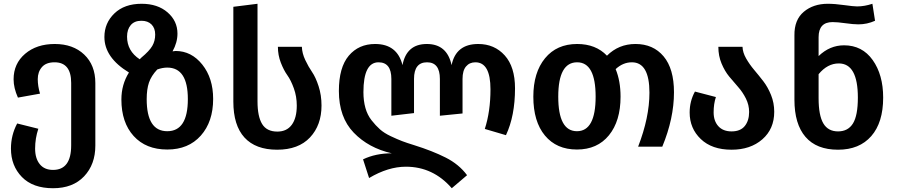

<svg xmlns="http://www.w3.org/2000/svg" viewBox="-20 -777 4762 1017"><path d="M270 -544Q367 -544 426 -488Q485 -432 485 -337V-6Q485 94 425.5 157Q366 220 261 220Q154 220 96 160.5Q38 101 38 10Q38 -61 71 -123L183 -95Q166 -44 166 10Q166 62 190.5 92.5Q215 123 261 123Q357 123 357 -7V-338Q357 -447 269 -447Q224 -447 202 -421.5Q180 -396 180 -358Q180 -321 192 -281L75 -260Q52 -311 52 -357Q52 -440 113 -492Q174 -544 270 -544Z M910 -507Q994 -507 1051.5 -435Q1109 -363 1109 -253Q1109 -132 1043.5 -58.5Q978 15 866 15Q753 15 688 -56.5Q623 -128 623 -250Q623 -329 663 -393Q533 -472 533 -581Q533 -655 586 -706Q639 -757 730 -757Q815 -757 867.5 -711.5Q920 -666 920 -599Q920 -552 894 -505Q906 -507 910 -507ZM729 -667Q692 -667 672.5 -644Q653 -621 653 -583Q653 -507 720 -463L729 -472Q771 -507 786.5 -533.5Q802 -560 802 -594Q802 -628 782.5 -647.5Q763 -667 729 -667ZM975 -252Q975 -419 866 -419Q841 -419 813 -409Q781 -375 769 -339.5Q757 -304 757 -252Q757 -82 866 -82Q975 -82 975 -252Z M1216 -239V-741L1344 -757V-240Q1344 -160 1368.5 -120Q1393 -80 1449 -80Q1499 -80 1525.5 -116Q1552 -152 1552 -218Q1552 -266 1536.5 -309Q1521 -352 1502 -378.5Q1483 -405 1467.5 -445Q1452 -485 1452 -529H1579Q1580 -495 1597 -459Q1614 -423 1633 -395.5Q1652 -368 1667.5 -320.5Q1683 -273 1683 -218Q1683 -114 1622 -49Q1561 16 1448 16Q1334 16 1275 -48.5Q1216 -113 1216 -239Z M2513 -544Q2599 -544 2653.5 -483.5Q2708 -423 2708 -309Q2708 -163 2660 -61L2548 -94Q2578 -187 2578 -304Q2578 -447 2498 -447Q2467 -447 2448.5 -425Q2430 -403 2430 -359V-176L2310 -164V-359Q2310 -447 2242 -447Q2173 -447 2173 -359V-178L2053 -164V-359Q2053 -447 1985 -447Q1905 -447 1905 -289Q1905 -243 1915.5 -205.5Q1926 -168 1948 -140Q1970 -112 1992.5 -92Q2015 -72 2050 -55.5Q2085 -39 2110 -29.5Q2135 -20 2174 -8Q2270 22 2340.5 57.5Q2411 93 2454 151L2373 220Q2274 106 2130 106Q2036 106 1935 166L1903 67Q1970 35 2055 35Q1932 7 1853.5 -74.5Q1775 -156 1775 -295Q1775 -420 1827.5 -482Q1880 -544 1967 -544Q2084 -544 2112 -432Q2133 -544 2241 -544Q2348 -544 2372 -432Q2395 -544 2513 -544Z M3346 -544Q3440 -544 3495 -478.5Q3550 -413 3550 -288Q3550 -150 3488 0H3360Q3420 -155 3420 -286Q3420 -447 3327 -447Q3280 -447 3241 -411Q3267 -348 3267 -265Q3267 -136 3205.5 -60.5Q3144 15 3036 15Q2928 15 2866.5 -59Q2805 -133 2805 -265Q2805 -393 2867 -468.5Q2929 -544 3037 -544Q3136 -544 3195 -482Q3257 -544 3346 -544ZM3135 -265Q3135 -447 3037 -447Q2937 -447 2937 -265Q2937 -82 3036 -82Q3135 -82 3135 -265Z M3913 -529Q3914 -499 3932 -467.5Q3950 -436 3974.5 -407Q3999 -378 4023 -347Q4047 -316 4064 -274Q4081 -232 4081 -185Q4081 -94 4018 -39Q3955 16 3855 16Q3751 16 3692 -40.5Q3633 -97 3633 -181Q3633 -241 3661 -292L3772 -263Q3760 -227 3760 -182Q3760 -136 3785 -108.5Q3810 -81 3855 -81Q3902 -81 3925 -109.5Q3948 -138 3948 -184Q3948 -221 3931 -255Q3914 -289 3890 -316Q3866 -343 3842.5 -371.5Q3819 -400 3802 -440.5Q3785 -481 3785 -529Z M4451 -537Q4547 -537 4602.5 -459Q4658 -381 4658 -260Q4658 -128 4595 -56Q4532 16 4419 16Q4305 16 4246.5 -52Q4188 -120 4188 -249V-590Q4187 -672 4237.5 -714.5Q4288 -757 4365 -757Q4402 -757 4451.5 -750Q4501 -743 4520 -743Q4559 -743 4601 -757L4615 -667Q4573 -648 4527 -648Q4500 -648 4458 -654Q4416 -660 4390 -660Q4316 -660 4316 -580V-480Q4375 -537 4451 -537ZM4524 -260Q4524 -441 4423 -441Q4363 -441 4316 -384V-257Q4316 -166 4341 -123.5Q4366 -81 4419 -81Q4472 -81 4498 -123Q4524 -165 4524 -260Z"/></svg>

Font: FiraGO Medium
Style: Regular
Weight: 500
Designer: bBox Type
Foundry: bBox Type GmbH
Version: Version 1.001;PS 001.001;hotconv 1.0.88;makeotf.lib2.5.64775